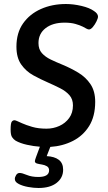

<svg xmlns="http://www.w3.org/2000/svg" viewBox="-20 -727 540 958"><path d="M172 211Q148 211 120.5 206Q93 201 73.5 191Q54 181 54 166Q54 157 60.5 146.5Q67 136 78 136Q90 136 114 146Q138 156 171 156Q225 156 225 123Q225 109 214 102.5Q203 96 189.5 94Q176 92 165 89Q154 86 154 77Q154 73 159.5 57.5Q165 42 179 5Q149 3 115 -4.5Q81 -12 58 -25Q47 -32 40 -43Q33 -54 33 -80Q33 -112 38.5 -119.5Q44 -127 52 -127Q57 -127 66.5 -122.5Q76 -118 90 -112Q110 -103 140.5 -94Q171 -85 212 -85Q246 -85 276 -98.5Q306 -112 325 -138Q344 -164 344 -201Q344 -232 326.5 -252Q309 -272 280.5 -286.5Q252 -301 220 -315Q183 -331 146.5 -351Q110 -371 86 -405Q62 -439 62 -494Q62 -563 95 -610Q128 -657 184 -682Q240 -707 309 -707Q346 -707 386.5 -697.5Q427 -688 449 -672Q469 -659 469 -644Q469 -636 461.5 -620.5Q454 -605 443.5 -592.5Q433 -580 424 -580Q419 -580 411.5 -584Q404 -588 393 -594Q379 -601 356.5 -607.5Q334 -614 302 -614Q243 -614 207.5 -586.5Q172 -559 172 -512Q172 -481 189 -462Q206 -443 233 -430Q260 -417 292 -404Q333 -387 370.5 -364.5Q408 -342 431.5 -307Q455 -272 455 -219Q455 -147 425 -98.5Q395 -50 344 -24Q293 2 231 6L213 52Q252 54 273.5 70.5Q295 87 295 120Q295 160 262.5 185.5Q230 211 172 211Z"/></svg>

Font: Asap Medium
Style: Italic
Weight: 500
Italic angle: -6°
Designer: Pablo Cosgaya
Foundry: Omnibus-Type
Version: Version 3.001; ttfautohint (v1.8.3)